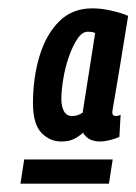

<svg xmlns="http://www.w3.org/2000/svg" viewBox="-20 -703 327 460"><path d="M287 -665Q275 -590 267.5 -545Q260 -500 256 -476.5Q252 -453 250.5 -444.5Q249 -436 249 -434Q249 -425 258 -425Q263 -425 269 -428L266 -375Q258 -371 244 -367.5Q230 -364 220 -364Q191 -364 179 -385Q169 -376 157 -370Q145 -364 127 -364Q99 -364 79 -385Q59 -406 59 -456Q59 -516 74.5 -568Q90 -620 121.5 -651.5Q153 -683 201 -683Q223 -683 247 -677.5Q271 -672 287 -665ZM127 -465Q127 -449 133 -437Q139 -425 153 -425Q166 -425 178 -433L208 -624Q201 -627 190 -627Q177 -627 165.5 -610Q154 -593 145 -567Q136 -541 131.5 -513.5Q127 -486 127 -465ZM29 -263 38 -321H250L241 -263Z"/></svg>

Font: Georama Condensed SemiBold
Style: Italic
Weight: 600
Width: 3
Italic angle: -9°
Designer: Jean-Baptiste Levee
Foundry: Production Type
Version: Version 1.000